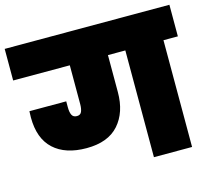

<svg xmlns="http://www.w3.org/2000/svg" viewBox="-116 -866 1091 992"><g transform="rotate(-15 429.5 -370.0)"><path d="M870 -740V-571H793V0H589V-571H496V-373Q496 -265 438.5 -200Q381 -135 266 -135Q153 -135 90.5 -192.5Q28 -250 28 -363Q28 -385 29 -396H226V-364Q226 -337 233.5 -322.5Q241 -308 260 -308Q279 -308 285.5 -323.5Q292 -339 292 -364V-571H-11V-740Z"/></g></svg>

Font: Fz Poppins Black
Style: Regular
Weight: 900
Designer: Ninad Kale (Devanagari), Jonny Pinhorn (Latin)
Foundry: Indian Type Foundry
Version: Vit hóa bi Vntype.Com & FontZin.Com